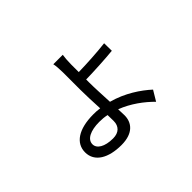

<svg xmlns="http://www.w3.org/2000/svg" viewBox="-124 -903 1248 1248"><g transform="rotate(-45 500.0 -278.5)"><path d="M466 -138 467 -83C467 -35 438 -5 384 -5C307 -5 262 -34 262 -73C262 -119 316 -145 396 -145C420 -145 443 -143 466 -138ZM537 -621H450C454 -607 457 -568 457 -538C457 -504 457 -420 457 -379C457 -330 460 -264 463 -203C444 -206 424 -207 404 -207C267 -207 191 -154 191 -70C191 18 274 64 392 64C502 64 543 6 543 -59L541 -116C625 -84 698 -29 750 24L792 -46C734 -99 646 -159 538 -188C535 -254 531 -326 531 -374V-400C599 -401 711 -407 781 -414L780 -484C708 -475 598 -469 531 -468V-539C531 -566 534 -606 537 -621Z"/></g></svg>

Font: ChiuKong Gothic CL
Style: Regular
Weight: 400
Designer: Ryoko NISHIZUKA 西塚涼子 (kana, bopomofo & ideographs); Paul D. Hunt (Latin, Greek & Cyrillic); Sandoll Communications 산돌커뮤니
Foundry: Adobe
Version: Version 1.300